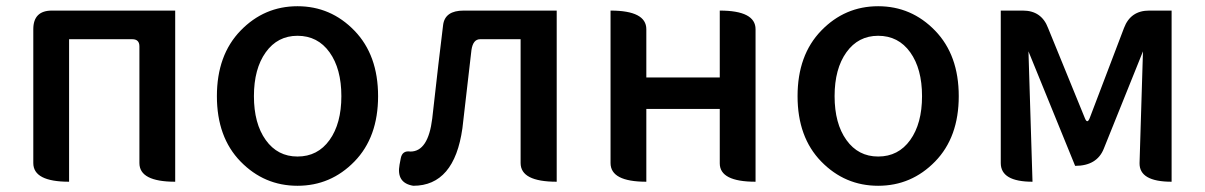

<svg xmlns="http://www.w3.org/2000/svg" viewBox="-20 -584 3871 617"><path d="M202 0Q87 0 87 -60V-490Q87 -550 147 -550H543V0Q428 0 428 -60V-435Q428 -458 405 -458H202V0Z M1119 -65Q1043 13 936 13Q829 13 753 -65Q677 -143 677 -275Q677 -407 753 -485.5Q829 -564 936 -564Q1043 -564 1119 -485.5Q1195 -407 1195 -275Q1195 -143 1119 -65ZM936 -81Q1001 -81 1039 -134Q1077 -187 1077 -275Q1077 -363 1039 -416Q1001 -469 936 -469Q872 -469 834 -416Q796 -363 796 -275Q796 -187 834 -134Q872 -81 936 -81Z M1308 13Q1253 4 1264 -55L1268 -76Q1273 -101 1299 -97Q1356 -97 1369 -203Q1376 -263 1389 -379Q1403 -496 1404 -504Q1410 -550 1470 -550H1769V0Q1653 0 1653 -60V-458H1523Q1500 -458 1495 -423Q1474 -239 1466 -172Q1440 13 1308 13Z M2057 0Q1942 0 1942 -60V-550Q2057 -550 2057 -490V-335H2293V-550Q2408 -550 2408 -490V0Q2293 0 2293 -59V-234H2057V0Z M2985 -65Q2909 13 2802 13Q2695 13 2619 -65Q2543 -143 2543 -275Q2543 -407 2619 -485.5Q2695 -564 2802 -564Q2909 -564 2985 -485.5Q3061 -407 3061 -275Q3061 -143 2985 -65ZM2802 -81Q2867 -81 2905 -134Q2943 -187 2943 -275Q2943 -363 2905 -416Q2867 -469 2802 -469Q2738 -469 2700 -416Q2662 -363 2662 -275Q2662 -187 2700 -134Q2738 -81 2802 -81Z M3298 0Q3196 0 3196 -60V-550H3267Q3327 -550 3348 -494L3466 -205Q3474 -184 3482 -205L3592 -494Q3613 -550 3673 -550H3745V0Q3641 0 3642 -60L3653 -419L3527 -106Q3505 -51 3435 -51L3285 -419L3298 0Z"/></svg>

Font: Swei Half Moon CJK SC
Style: Medium
Weight: 500
Version: Version 2.071